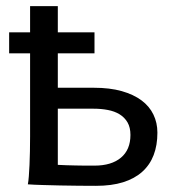

<svg xmlns="http://www.w3.org/2000/svg" viewBox="-20 -601 575 626"><path d="M9.8 -495.6H78.1V-581.1H168.5V-495.6H288.1V-427.2H168.5V-314.9H285.6Q337.9 -314.9 376.7 -304Q415.5 -293 441.4 -273.7Q467.3 -254.4 480.2 -227.5Q493.2 -200.7 493.2 -168.5Q493.2 -127.4 481 -95.5Q468.8 -63.5 443.8 -41Q418.9 -18.6 381.3 -6.8Q343.8 4.9 293 4.9Q267.1 4.9 236.6 4.6Q206.1 4.4 176 3.7Q146 2.9 118.4 2.2Q90.8 1.5 70.8 0Q72.8 -10.3 74 -26.4Q75.2 -42.5 76.2 -63Q77.1 -83.5 77.6 -107.2Q78.1 -130.9 78.1 -156.2V-427.2H9.8ZM168.5 -63.5Q180.7 -62.5 195.6 -62.3Q210.4 -62 226.3 -61.5Q242.2 -61 257.8 -61H288.1Q343.3 -61 374.3 -86.9Q405.3 -112.8 405.3 -161.1Q405.3 -185.5 395.8 -201.9Q386.2 -218.3 369.9 -228.3Q353.5 -238.3 331.8 -242.4Q310.1 -246.6 285.6 -246.6H168.5Z"/></svg>

Font: Andika Compact
Style: Regular
Weight: 400
Designer: Victor Gaultney, Annie Olsen, Julie Remington, Don Collingsworth, Eric Hays, Becca Hirsbrunner
Foundry: SIL International
Version: Version 5.000 ; LnSpcTght